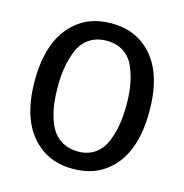

<svg xmlns="http://www.w3.org/2000/svg" viewBox="-105 -794 868 904"><g transform="rotate(15 329.0 -341.5)"><path d="M192 -521Q175 -479 168 -436Q161 -393 161 -347.5Q161 -302 165 -267Q169 -232 180 -195Q191 -158 209 -132Q227 -106 258 -89Q289 -72 334 -72Q379 -72 413.5 -96Q448 -120 465 -162.5Q482 -205 489 -248Q496 -291 496 -342Q496 -393 489 -436Q482 -479 465 -521Q448 -563 413.5 -587Q379 -611 329 -611Q279 -611 244 -587Q209 -563 192 -521ZM156 -47Q49 -139 49 -341.5Q49 -544 156 -636Q224 -696 329 -696Q434 -696 502 -636Q608 -545 608 -341.5Q608 -138 502 -47Q434 13 329 13Q224 13 156 -47Z"/></g></svg>

Font: Signika
Style: Regular
Weight: 400
Designer: Anna Giedrys
Foundry: Anna Giedrys
Version: Version 1.001